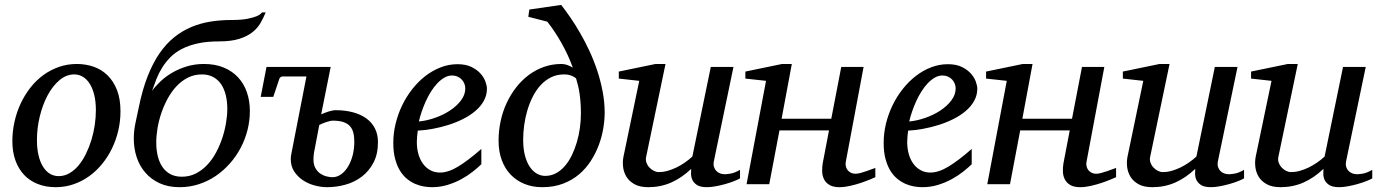

<svg xmlns="http://www.w3.org/2000/svg" viewBox="-20 -757 5662 789"><path d="M374 -304.2Q374 -339.8 367.2 -367.2Q360.4 -394.5 348.6 -413.1Q336.9 -431.6 320.6 -441.4Q304.2 -451.2 285.2 -451.2Q252.4 -451.2 224.4 -427.5Q196.3 -403.8 175.8 -365.5Q155.3 -327.1 143.6 -279.1Q131.8 -231 131.8 -182.1Q131.8 -145 138.7 -117.2Q145.5 -89.4 157.7 -70.6Q169.9 -51.8 186 -42.5Q202.1 -33.2 221.2 -33.2Q244.6 -33.2 265.4 -45.2Q286.1 -57.1 303 -77.4Q319.8 -97.7 333 -124.5Q346.2 -151.4 355.5 -181.4Q364.7 -211.4 369.4 -243.2Q374 -274.9 374 -304.2ZM475.1 -299.8Q475.1 -259.3 466.1 -220.5Q457 -181.6 440.2 -147Q423.3 -112.3 399.7 -83.3Q376 -54.2 346.4 -33Q316.9 -11.7 282.2 0.2Q247.6 12.2 209 12.2Q168 12.2 134.8 -1Q101.6 -14.2 78.6 -38.8Q55.7 -63.5 43.2 -98.4Q30.8 -133.3 30.8 -176.8Q30.8 -217.3 39.6 -256.6Q48.3 -295.9 64.7 -331.1Q81.1 -366.2 104.5 -396.2Q127.9 -426.3 157.5 -448Q187 -469.7 221.9 -481.9Q256.8 -494.1 295.9 -494.1Q332 -494.1 364.5 -482.9Q397 -471.7 421.6 -447.8Q446.3 -423.8 460.7 -387.2Q475.1 -350.6 475.1 -299.8Z M914.1 -310.1Q914.1 -340.3 907.7 -366.2Q901.4 -392.1 888.7 -410.9Q876 -429.7 856.2 -440.4Q836.4 -451.2 810.1 -451.2Q778.3 -451.2 752.2 -438Q726.1 -424.8 705.3 -402.6Q684.6 -380.4 668.9 -351.6Q653.3 -322.8 642.8 -291.7Q632.3 -260.7 627.2 -229.7Q622.1 -198.7 622.1 -171.9Q622.1 -141.1 628.4 -115.2Q634.8 -89.4 647.7 -70.6Q660.6 -51.8 680.4 -41.3Q700.2 -30.8 727.1 -30.8Q758.3 -30.8 784.4 -43.9Q810.5 -57.1 831.5 -79.3Q852.5 -101.6 867.9 -130.4Q883.3 -159.2 893.6 -190.2Q903.8 -221.2 908.9 -252.2Q914.1 -283.2 914.1 -310.1ZM1071.8 -706.1Q1063 -684.6 1051 -663.3Q1039.1 -642.1 1017.8 -625Q996.6 -607.9 963.4 -597.4Q930.2 -586.9 879.9 -586.9Q830.1 -586.9 792.7 -578.6Q755.4 -570.3 727.5 -555.9Q699.7 -541.5 680.4 -522Q661.1 -502.4 647 -480Q632.8 -457.5 623 -432.9Q613.3 -408.2 605 -383.8Q618.7 -402.8 639.6 -422.6Q660.6 -442.4 687.7 -458.3Q714.8 -474.1 747.6 -484.1Q780.3 -494.1 817.9 -494.1Q863.8 -494.1 899.2 -479.5Q934.6 -464.8 958.5 -439Q982.4 -413.1 994.6 -377.7Q1006.8 -342.3 1006.8 -300.8Q1006.8 -261.2 997.1 -222.7Q987.3 -184.1 969 -149.4Q950.7 -114.7 924.6 -85.2Q898.4 -55.7 866.5 -33.9Q834.5 -12.2 796.9 0Q759.3 12.2 717.8 12.2Q671.4 12.2 636.2 -3.9Q601.1 -20 577.4 -47.4Q553.7 -74.7 541.7 -110.8Q529.8 -147 529.8 -187Q529.8 -220.2 536.9 -252.9Q543.9 -285.6 550.8 -317.9Q565.4 -389.6 586.9 -444.1Q608.4 -498.5 635.7 -538.1Q663.1 -577.6 696 -604Q729 -630.4 766.4 -646Q803.7 -661.6 844.7 -668.2Q885.7 -674.8 929.7 -674.8Q971.2 -674.8 996.1 -679.7Q1021 -684.6 1034.7 -690.4Q1050.8 -697.3 1056.6 -706.1Z M1436 -174.8Q1436 -196.8 1431.6 -212.9Q1427.2 -229 1417 -239.7Q1406.7 -250.5 1389.6 -255.9Q1372.6 -261.2 1347.2 -261.2Q1342.3 -261.2 1334.5 -259.3Q1326.7 -257.3 1318.6 -254.6Q1310.5 -252 1303.5 -248.8Q1296.4 -245.6 1292 -243.2L1270 -127.9Q1269 -120.6 1268.6 -114.3Q1268.1 -107.9 1268.1 -102.1Q1268.1 -80.1 1276.4 -65.7Q1284.7 -51.3 1296.9 -43.2Q1309.1 -35.2 1322.5 -32Q1335.9 -28.8 1346.2 -28.8Q1364.7 -28.8 1381.1 -40.3Q1397.5 -51.8 1409.7 -71.5Q1421.9 -91.3 1429 -117.9Q1436 -144.5 1436 -174.8ZM1533.2 -172.9Q1533.2 -123.5 1514.6 -88.4Q1496.1 -53.2 1466.3 -30.8Q1436.5 -8.3 1399.2 2Q1361.8 12.2 1324.2 12.2Q1300.3 12.2 1273.9 5.4Q1247.6 -1.5 1225.6 -15.9Q1203.6 -30.3 1189.2 -52Q1174.8 -73.7 1174.8 -104Q1174.8 -109.9 1175.8 -116.5Q1176.8 -123 1178.2 -129.9L1239.3 -442.9H1141.1Q1137.2 -442.9 1133.3 -440.2Q1129.4 -437.5 1127.9 -433.1L1103 -358.9H1051.3L1075.2 -481.9H1338.9L1299.8 -287.1Q1306.2 -290 1314 -293Q1321.8 -295.9 1329.8 -298.6Q1337.9 -301.3 1345.7 -302.7Q1353.5 -304.2 1359.9 -304.2Q1397.9 -304.2 1429.9 -295.7Q1461.9 -287.1 1484.9 -270.8Q1507.8 -254.4 1520.5 -229.7Q1533.2 -205.1 1533.2 -172.9Z M1892.1 -394Q1892.1 -403.8 1888.2 -413.3Q1884.3 -422.9 1877.4 -430.2Q1870.6 -437.5 1860.4 -442.1Q1850.1 -446.8 1837.9 -446.8Q1821.3 -446.8 1806.2 -438Q1791 -429.2 1777.1 -414.6Q1763.2 -399.9 1751.2 -380.9Q1739.3 -361.8 1729.7 -340.8Q1720.2 -319.8 1712.9 -298.3Q1705.6 -276.9 1701.2 -257.8Q1732.9 -260.7 1766.8 -272.5Q1800.8 -284.2 1828.6 -302.5Q1856.4 -320.8 1874.3 -344.2Q1892.1 -367.7 1892.1 -394ZM1981 -393.1Q1981 -365.7 1968.3 -342.8Q1955.6 -319.8 1933.8 -301.3Q1912.1 -282.7 1883.5 -268.3Q1855 -253.9 1823.5 -243.9Q1792 -233.9 1759.3 -227.8Q1726.6 -221.7 1696.8 -220.2Q1695.3 -210.4 1694.1 -196.8Q1692.9 -183.1 1692.9 -173.8Q1692.9 -146.5 1699.5 -123.5Q1706.1 -100.6 1718.5 -83.7Q1731 -66.9 1748.5 -57.4Q1766.1 -47.9 1788.1 -47.9Q1821.8 -47.9 1862.3 -72.3Q1902.8 -96.7 1958 -145V-82Q1943.8 -68.4 1923.3 -52Q1902.8 -35.6 1876.7 -21.2Q1850.6 -6.8 1819.8 2.7Q1789.1 12.2 1754.9 12.2Q1739.7 12.2 1721.9 9.3Q1704.1 6.3 1686.5 -1.2Q1668.9 -8.8 1652.6 -22Q1636.2 -35.2 1623.8 -55.4Q1611.3 -75.7 1603.8 -103.8Q1596.2 -131.8 1596.2 -169.9Q1596.2 -209.5 1605.7 -248.8Q1615.2 -288.1 1632.6 -324Q1649.9 -359.9 1674.3 -390.9Q1698.7 -421.9 1728 -444.6Q1757.3 -467.3 1790.8 -480.2Q1824.2 -493.2 1859.9 -493.2Q1894.5 -493.2 1917.7 -481.7Q1940.9 -470.2 1955.1 -454.1Q1969.2 -438 1975.1 -420.9Q1981 -403.8 1981 -393.1Z M2367.2 -291Q2367.2 -314.5 2365.7 -334.2Q2364.3 -354 2361.8 -371.3Q2359.4 -388.7 2355.7 -404.1Q2352.1 -419.4 2347.2 -435.1Q2339.4 -441.9 2326.9 -446.5Q2314.5 -451.2 2297.9 -451.2Q2268.1 -451.2 2244.1 -439.2Q2220.2 -427.2 2201.7 -407Q2183.1 -386.7 2169.4 -359.9Q2155.8 -333 2147 -303.2Q2138.2 -273.4 2134 -242.4Q2129.9 -211.4 2129.9 -183.1Q2129.9 -144 2137.7 -116Q2145.5 -87.9 2158.4 -69.6Q2171.4 -51.3 2187.5 -42.7Q2203.6 -34.2 2220.2 -34.2Q2244.1 -34.2 2264.4 -44.9Q2284.7 -55.7 2301 -74.5Q2317.4 -93.3 2329.6 -118.4Q2341.8 -143.6 2350.3 -172.1Q2358.9 -200.7 2363 -231.2Q2367.2 -261.7 2367.2 -291ZM2464.8 -293.9Q2464.8 -264.2 2459.2 -230Q2453.6 -195.8 2440.9 -161.6Q2428.2 -127.4 2408.2 -96.2Q2388.2 -64.9 2359.9 -40.8Q2331.5 -16.6 2293.7 -2.2Q2255.9 12.2 2208 12.2Q2168.5 12.2 2135.7 -1Q2103 -14.2 2079.1 -38.8Q2055.2 -63.5 2042 -98.9Q2028.8 -134.3 2028.8 -179.2Q2028.8 -220.2 2037.4 -259.8Q2045.9 -299.3 2062.3 -334.2Q2078.6 -369.1 2101.6 -398.4Q2124.5 -427.7 2153.1 -449Q2181.6 -470.2 2215.6 -482.2Q2249.5 -494.1 2287.1 -494.1Q2299.3 -494.1 2311 -490Q2322.8 -485.8 2334 -479Q2315.4 -530.3 2288.3 -578.6Q2261.2 -627 2229 -668L2150.9 -688L2155.3 -717.8L2286.1 -736.8Q2304.2 -713.9 2324.5 -684.3Q2344.7 -654.8 2364.7 -620.1Q2384.8 -585.4 2402.8 -546.4Q2420.9 -507.3 2434.6 -465.8Q2448.2 -424.3 2456.5 -380.9Q2464.8 -337.4 2464.8 -293.9Z M3021 -23.9Q3011.7 -18.6 2995.4 -12.2Q2979 -5.9 2960 -0.5Q2940.9 4.9 2921.1 8.5Q2901.4 12.2 2885.3 12.2Q2856.9 12.2 2843.3 2.7Q2829.6 -6.8 2824.5 -19.3Q2819.3 -31.7 2819.8 -44.4Q2820.3 -57.1 2820.3 -63Q2780.8 -25.4 2737.5 -6.6Q2694.3 12.2 2644 12.2Q2609.4 12.2 2587.4 0Q2565.4 -12.2 2554.2 -30.8Q2543 -49.3 2540.5 -71.3Q2538.1 -93.3 2542 -112.8L2606.9 -424.8L2522.9 -434.1V-462.9L2673.8 -494.1H2714.8L2635.3 -112.8Q2632.3 -100.1 2636.5 -88.6Q2640.6 -77.1 2648.7 -68.6Q2656.7 -60.1 2667 -54.9Q2677.2 -49.8 2687 -49.8Q2705.1 -49.8 2723.4 -54.9Q2741.7 -60.1 2759.8 -68.8Q2777.8 -77.6 2794.4 -89.1Q2811 -100.6 2825.2 -113.8L2900.9 -481.9H2994.1L2914.1 -97.2Q2910.6 -81.5 2914.1 -71Q2917.5 -60.5 2924.6 -53.7Q2931.6 -46.9 2940.7 -43.9Q2949.7 -41 2958 -41Q2967.8 -41 2983.9 -43.9Q3000 -46.9 3021 -59.1Z M3577.1 -28.8Q3571.3 -26.4 3555.2 -19.5Q3539.1 -12.7 3518.1 -5.6Q3497.1 1.5 3473.6 6.8Q3450.2 12.2 3429.7 12.2Q3404.3 12.2 3389.2 3.4Q3374 -5.4 3366.7 -19.5Q3359.4 -33.7 3358.6 -51.3Q3357.9 -68.8 3360.8 -85.9L3386.7 -221.2H3183.1L3141.1 0H3047.9L3127.9 -424.8L3043 -434.1V-462.9L3193.8 -494.1H3233.9L3191.9 -269H3396L3437 -481.9H3528.8L3456.1 -94.2Q3453.6 -84 3455.6 -74.7Q3457.5 -65.4 3462.9 -58.3Q3468.3 -51.3 3476.6 -47.1Q3484.9 -43 3495.1 -43Q3503.9 -43 3515.9 -46.1Q3527.8 -49.3 3539.8 -53.5Q3551.8 -57.6 3562 -61.5Q3572.3 -65.4 3577.1 -66.9Z M3907.2 -394Q3907.2 -403.8 3903.3 -413.3Q3899.4 -422.9 3892.6 -430.2Q3885.7 -437.5 3875.5 -442.1Q3865.2 -446.8 3853 -446.8Q3836.4 -446.8 3821.3 -438Q3806.2 -429.2 3792.2 -414.6Q3778.3 -399.9 3766.4 -380.9Q3754.4 -361.8 3744.9 -340.8Q3735.4 -319.8 3728 -298.3Q3720.7 -276.9 3716.3 -257.8Q3748 -260.7 3782 -272.5Q3815.9 -284.2 3843.8 -302.5Q3871.6 -320.8 3889.4 -344.2Q3907.2 -367.7 3907.2 -394ZM3996.1 -393.1Q3996.1 -365.7 3983.4 -342.8Q3970.7 -319.8 3949 -301.3Q3927.2 -282.7 3898.7 -268.3Q3870.1 -253.9 3838.6 -243.9Q3807.1 -233.9 3774.4 -227.8Q3741.7 -221.7 3711.9 -220.2Q3710.4 -210.4 3709.2 -196.8Q3708 -183.1 3708 -173.8Q3708 -146.5 3714.6 -123.5Q3721.2 -100.6 3733.6 -83.7Q3746.1 -66.9 3763.7 -57.4Q3781.2 -47.9 3803.2 -47.9Q3836.9 -47.9 3877.4 -72.3Q3918 -96.7 3973.1 -145V-82Q3959 -68.4 3938.5 -52Q3918 -35.6 3891.8 -21.2Q3865.7 -6.8 3835 2.7Q3804.2 12.2 3770 12.2Q3754.9 12.2 3737.1 9.3Q3719.2 6.3 3701.7 -1.2Q3684.1 -8.8 3667.7 -22Q3651.4 -35.2 3638.9 -55.4Q3626.5 -75.7 3618.9 -103.8Q3611.3 -131.8 3611.3 -169.9Q3611.3 -209.5 3620.8 -248.8Q3630.4 -288.1 3647.7 -324Q3665 -359.9 3689.5 -390.9Q3713.9 -421.9 3743.2 -444.6Q3772.5 -467.3 3805.9 -480.2Q3839.4 -493.2 3875 -493.2Q3909.7 -493.2 3932.9 -481.7Q3956.1 -470.2 3970.2 -454.1Q3984.4 -438 3990.2 -420.9Q3996.1 -403.8 3996.1 -393.1Z M4566.4 -28.8Q4560.5 -26.4 4544.4 -19.5Q4528.3 -12.7 4507.3 -5.6Q4486.3 1.5 4462.9 6.8Q4439.5 12.2 4418.9 12.2Q4393.6 12.2 4378.4 3.4Q4363.3 -5.4 4356 -19.5Q4348.6 -33.7 4347.9 -51.3Q4347.2 -68.8 4350.1 -85.9L4376 -221.2H4172.4L4130.4 0H4037.1L4117.2 -424.8L4032.2 -434.1V-462.9L4183.1 -494.1H4223.1L4181.2 -269H4385.3L4426.3 -481.9H4518.1L4445.3 -94.2Q4442.9 -84 4444.8 -74.7Q4446.8 -65.4 4452.1 -58.3Q4457.5 -51.3 4465.8 -47.1Q4474.1 -43 4484.4 -43Q4493.2 -43 4505.1 -46.1Q4517.1 -49.3 4529.1 -53.5Q4541 -57.6 4551.3 -61.5Q4561.5 -65.4 4566.4 -66.9Z M5092.3 -23.9Q5083 -18.6 5066.7 -12.2Q5050.3 -5.9 5031.2 -0.5Q5012.2 4.9 4992.4 8.5Q4972.7 12.2 4956.5 12.2Q4928.2 12.2 4914.6 2.7Q4900.9 -6.8 4895.8 -19.3Q4890.6 -31.7 4891.1 -44.4Q4891.6 -57.1 4891.6 -63Q4852.1 -25.4 4808.8 -6.6Q4765.6 12.2 4715.3 12.2Q4680.7 12.2 4658.7 0Q4636.7 -12.2 4625.5 -30.8Q4614.3 -49.3 4611.8 -71.3Q4609.4 -93.3 4613.3 -112.8L4678.2 -424.8L4594.2 -434.1V-462.9L4745.1 -494.1H4786.1L4706.5 -112.8Q4703.6 -100.1 4707.8 -88.6Q4711.9 -77.1 4720 -68.6Q4728 -60.1 4738.3 -54.9Q4748.5 -49.8 4758.3 -49.8Q4776.4 -49.8 4794.7 -54.9Q4813 -60.1 4831.1 -68.8Q4849.1 -77.6 4865.7 -89.1Q4882.3 -100.6 4896.5 -113.8L4972.2 -481.9H5065.4L4985.4 -97.2Q4981.9 -81.5 4985.4 -71Q4988.8 -60.5 4995.8 -53.7Q5002.9 -46.9 5012 -43.9Q5021 -41 5029.3 -41Q5039.1 -41 5055.2 -43.9Q5071.3 -46.9 5092.3 -59.1Z M5619.1 -23.9Q5609.9 -18.6 5593.5 -12.2Q5577.1 -5.9 5558.1 -0.5Q5539.1 4.9 5519.3 8.5Q5499.5 12.2 5483.4 12.2Q5455.1 12.2 5441.4 2.7Q5427.7 -6.8 5422.6 -19.3Q5417.5 -31.7 5418 -44.4Q5418.5 -57.1 5418.5 -63Q5378.9 -25.4 5335.7 -6.6Q5292.5 12.2 5242.2 12.2Q5207.5 12.2 5185.5 0Q5163.6 -12.2 5152.3 -30.8Q5141.1 -49.3 5138.7 -71.3Q5136.2 -93.3 5140.1 -112.8L5205.1 -424.8L5121.1 -434.1V-462.9L5272 -494.1H5313L5233.4 -112.8Q5230.5 -100.1 5234.6 -88.6Q5238.8 -77.1 5246.8 -68.6Q5254.9 -60.1 5265.1 -54.9Q5275.4 -49.8 5285.2 -49.8Q5303.2 -49.8 5321.5 -54.9Q5339.8 -60.1 5357.9 -68.8Q5376 -77.6 5392.6 -89.1Q5409.2 -100.6 5423.3 -113.8L5499 -481.9H5592.3L5512.2 -97.2Q5508.8 -81.5 5512.2 -71Q5515.6 -60.5 5522.7 -53.7Q5529.8 -46.9 5538.8 -43.9Q5547.9 -41 5556.2 -41Q5565.9 -41 5582 -43.9Q5598.1 -46.9 5619.1 -59.1Z"/></svg>

Font: Charis SIL Cyr
Style: Italic
Weight: 400
Italic angle: -11°
Foundry: SIL International
Version: Version 5.000